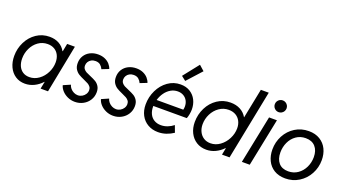

<svg xmlns="http://www.w3.org/2000/svg" viewBox="-59 -1359 3491 1946"><g transform="rotate(20 1687.0 -386.0)"><path d="M42.5 -220.7Q42.5 -300.8 77.4 -370.8Q112.3 -440.9 174.8 -483.2Q237.3 -525.4 315.9 -525.4Q374 -525.4 417.7 -501.2Q461.4 -477.1 485.8 -432.6H488.8L505.4 -517.6H588.9L487.3 0H407.2L422.9 -78.1H420.9Q383.8 -37.6 337.2 -14.9Q290.5 7.8 238.8 7.8Q180.2 7.8 135.7 -21.5Q91.3 -50.8 66.9 -102.5Q42.5 -154.3 42.5 -220.7ZM460 -301.8Q460 -346.2 443.1 -379.4Q426.3 -412.6 395.3 -430.9Q364.3 -449.2 322.3 -449.2Q266.1 -449.2 221.4 -417.5Q176.8 -385.7 151.9 -333.7Q127 -281.7 127 -223.6Q127 -178.7 142.3 -144Q157.7 -109.4 187.5 -89.8Q217.3 -70.3 258.8 -70.3Q314 -70.3 360.4 -103.8Q406.7 -137.2 433.3 -190.9Q460 -244.6 460 -301.8Z M606.4 -109.4 682.6 -142.6Q688 -121.6 703.1 -104Q718.3 -86.4 739.5 -75.9Q760.7 -65.4 783.2 -65.4Q807.6 -65.4 828.9 -77.4Q850.1 -89.4 862.8 -109.4Q875.5 -129.4 875.5 -152.3Q875.5 -173.8 864.3 -188.7Q853 -203.6 836.2 -213.1Q819.3 -222.7 789.6 -235.4Q751.5 -252 728.3 -266.4Q705.1 -280.8 688.5 -306.6Q671.9 -332.5 671.9 -372.1Q671.9 -417 693.6 -451.9Q715.3 -486.8 753.4 -506.1Q791.5 -525.4 838.9 -525.4Q880.4 -525.4 912.4 -511.2Q944.3 -497.1 964.6 -474.1Q984.9 -451.2 993.2 -424.8L918.9 -395.5Q908.7 -419.4 888.9 -436.3Q869.1 -453.1 835.9 -453.1Q810.5 -453.1 791 -442.4Q771.5 -431.6 760.7 -413.6Q750 -395.5 750 -374.5Q750 -352.5 761.5 -337.6Q772.9 -322.8 790.5 -313.2Q808.1 -303.7 837.4 -292Q875.5 -275.9 898.7 -262.2Q921.9 -248.5 938.2 -223.4Q954.6 -198.2 954.6 -159.7Q954.6 -112.8 930.9 -74.5Q907.2 -36.1 866.7 -14.2Q826.2 7.8 777.8 7.8Q736.3 7.8 700 -8.5Q663.6 -24.9 638.9 -51.8Q614.3 -78.6 606.4 -109.4Z M1018.6 -109.4 1094.7 -142.6Q1100.1 -121.6 1115.2 -104Q1130.4 -86.4 1151.6 -75.9Q1172.9 -65.4 1195.3 -65.4Q1219.7 -65.4 1241 -77.4Q1262.2 -89.4 1274.9 -109.4Q1287.6 -129.4 1287.6 -152.3Q1287.6 -173.8 1276.4 -188.7Q1265.1 -203.6 1248.3 -213.1Q1231.4 -222.7 1201.7 -235.4Q1163.6 -252 1140.4 -266.4Q1117.2 -280.8 1100.6 -306.6Q1084 -332.5 1084 -372.1Q1084 -417 1105.7 -451.9Q1127.4 -486.8 1165.5 -506.1Q1203.6 -525.4 1251 -525.4Q1292.5 -525.4 1324.5 -511.2Q1356.4 -497.1 1376.7 -474.1Q1397 -451.2 1405.3 -424.8L1331.1 -395.5Q1320.8 -419.4 1301 -436.3Q1281.2 -453.1 1248 -453.1Q1222.7 -453.1 1203.1 -442.4Q1183.6 -431.6 1172.9 -413.6Q1162.1 -395.5 1162.1 -374.5Q1162.1 -352.5 1173.6 -337.6Q1185.1 -322.8 1202.6 -313.2Q1220.2 -303.7 1249.5 -292Q1287.6 -275.9 1310.8 -262.2Q1334 -248.5 1350.3 -223.4Q1366.7 -198.2 1366.7 -159.7Q1366.7 -112.8 1343 -74.5Q1319.3 -36.1 1278.8 -14.2Q1238.3 7.8 1189.9 7.8Q1148.4 7.8 1112.1 -8.5Q1075.7 -24.9 1051 -51.8Q1026.4 -78.6 1018.6 -109.4Z M1462.4 -214.4Q1462.4 -294.9 1497.1 -366.7Q1531.7 -438.5 1592.5 -481.9Q1653.3 -525.4 1728.5 -525.4Q1788.1 -525.4 1831.5 -498.3Q1875 -471.2 1897.7 -425.5Q1920.4 -379.9 1920.4 -324.7Q1920.4 -301.3 1915 -272.2Q1909.7 -243.2 1901.9 -225.6H1541V-218.3Q1541 -173.8 1557.4 -139.9Q1573.7 -106 1605 -87.2Q1636.2 -68.4 1678.7 -68.4Q1714.8 -68.4 1749.5 -81.8Q1784.2 -95.2 1812.5 -118.2L1839.8 -44.9Q1803.7 -20.5 1762 -6.3Q1720.2 7.8 1674.8 7.8Q1612.3 7.8 1564 -20.3Q1515.6 -48.3 1489 -98.6Q1462.4 -148.9 1462.4 -214.4ZM1839.4 -293.9Q1843.8 -312.5 1843.8 -330.1Q1843.8 -363.3 1829.3 -390.4Q1814.9 -417.5 1788.1 -433.3Q1761.2 -449.2 1725.6 -449.2Q1684.1 -449.2 1649.2 -428.5Q1614.3 -407.7 1589.4 -372.6Q1564.5 -337.4 1551.8 -293.9ZM1710 -611.8 1842.8 -779.8 1898.9 -730 1757.8 -574.2Z M2378.4 -74.2H2375Q2337.9 -35.6 2292 -13.9Q2246.1 7.8 2195.3 7.8Q2134.3 7.8 2088.1 -21.2Q2042 -50.3 2016.6 -101.3Q1991.2 -152.3 1991.2 -216.8Q1991.2 -299.3 2026.9 -370.4Q2062.5 -441.4 2125.5 -483.6Q2188.5 -525.9 2267.1 -525.9Q2327.6 -525.9 2373 -501.5Q2418.5 -477.1 2443.8 -432.6H2445.3L2509.3 -752H2594.7L2445.3 0H2363.8ZM2417.5 -302.7Q2417.5 -345.7 2400.1 -379.2Q2382.8 -412.6 2350.6 -431.4Q2318.4 -450.2 2274.4 -450.2Q2218.3 -450.2 2172.4 -418.2Q2126.5 -386.2 2100.1 -333.7Q2073.7 -281.2 2073.7 -222.7Q2073.7 -179.2 2090.6 -144Q2107.4 -108.9 2138.9 -88.4Q2170.4 -67.9 2213.4 -67.9Q2268.6 -67.9 2315.4 -102.1Q2362.3 -136.2 2389.9 -190.7Q2417.5 -245.1 2417.5 -302.7Z M2683.1 -517.6H2768.1L2663.1 0H2578.1ZM2691.9 -664.1Q2691.9 -681.6 2700.4 -696Q2709 -710.4 2723.4 -719Q2737.8 -727.5 2755.4 -727.5Q2772.5 -727.5 2787.1 -719Q2801.8 -710.4 2810.3 -695.8Q2818.8 -681.2 2818.8 -664.1Q2818.8 -647 2810.3 -632.3Q2801.8 -617.7 2787.1 -609.1Q2772.5 -600.6 2755.4 -600.6Q2737.8 -600.6 2723.4 -609.1Q2709 -617.7 2700.4 -632.1Q2691.9 -646.5 2691.9 -664.1Z M2825.7 -225.1Q2825.7 -305.7 2862.5 -374.8Q2899.4 -443.8 2964.6 -484.6Q3029.8 -525.4 3111.3 -525.4Q3181.6 -525.4 3231.9 -494.6Q3282.2 -463.9 3307.9 -411.1Q3333.5 -358.4 3333.5 -293Q3333.5 -212.4 3296.1 -143.3Q3258.8 -74.2 3193.1 -33.2Q3127.4 7.8 3046.4 7.8Q2976.1 7.8 2926.3 -22.7Q2876.5 -53.2 2851.1 -106.2Q2825.7 -159.2 2825.7 -225.1ZM3247.1 -293.5Q3247.1 -364.3 3210.4 -405.8Q3173.8 -447.3 3106 -447.3Q3047.9 -447.3 3003.7 -416.3Q2959.5 -385.3 2935.8 -334Q2912.1 -282.7 2912.1 -224.1Q2912.1 -152.8 2947.8 -111.6Q2983.4 -70.3 3050.8 -70.3Q3108.9 -70.3 3153.6 -101.6Q3198.2 -132.8 3222.7 -184.1Q3247.1 -235.4 3247.1 -293.5Z"/></g></svg>

Font: Reddit Sans Chocolate
Style: Italic
Weight: 400
Italic angle: -11.25°
Designer: Stephen Hutchings
Version: Version 1.013